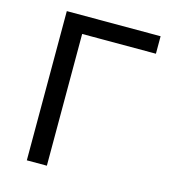

<svg xmlns="http://www.w3.org/2000/svg" viewBox="-106 -785 771 870"><g transform="rotate(15 280.0 -350.0)"><path d="M100 0H194V-618H540V-700H100Z"/></g></svg>

Font: Golos Text VF
Style: Regular
Weight: 400
Designer: A.Korolkova, Vitaly Kuzmin
Foundry: ParaType Ltd
Version: Version 2.005